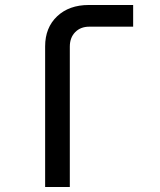

<svg xmlns="http://www.w3.org/2000/svg" viewBox="-20 -750 640 770"><path d="M161 0V-564Q161 -639 209 -684.5Q257 -730 336 -730H514V-643H338Q303 -643 281.5 -621Q260 -599 260 -563V0Z"/></svg>

Font: Tiny Medium
Style: Regular
Weight: 500
Monospace: yes
Designer: Philipp Nurullin, Konstantin Bulenkov
Foundry: JetBrains
Version: Version 2.251; ttfautohint (v1.8.4.7-5d5b)